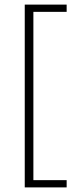

<svg xmlns="http://www.w3.org/2000/svg" viewBox="-20 -695 338 834"><path d="M87.5 119V-675H269.5V-643.5H125V87.5H269.5V119Z"/></svg>

Font: Anek Gurmukhi ExtraLight
Style: Regular
Weight: 250
Designer: Sarang Kulkarni (Gurmukhi), Yesha Goshar (Latin)
Foundry: Ek Type
Version: Version 1.003